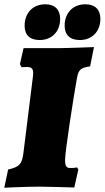

<svg xmlns="http://www.w3.org/2000/svg" viewBox="-37 -872 489 897"><path d="M148 -685C206 -685 244 -725 244 -784C244 -827 219 -852 175 -852C117 -852 78 -812 78 -752C78 -709 102 -685 148 -685ZM336 -685C393 -685 432 -725 432 -784C432 -827 407 -852 362 -852C304 -852 265 -812 265 -752C265 -709 290 -685 336 -685ZM323 -510C331 -547 339 -555 384 -562L402 -652C402 -652 273 -647 232 -647H73L56 -572L64 -558C64 -558 78 -559 88 -559C109 -559 118 -553 118 -530C118 -524 117 -517 116 -508L73 -162C67 -107 55 -92 1 -80L-17 5C-17 5 85 0 147 0C188 0 310 4 310 4L329 -80L323 -90C323 -90 312 -87 292 -87C274 -87 267 -95 267 -125C267 -164 306 -416 323 -510Z"/></svg>

Font: Alegreya SC Black
Style: Italic
Weight: 900
Italic angle: -7°
Designer: Juan Pablo del Peral
Foundry: Huerta Tipografica
Version: Version 2.007;PS 002.007;hotconv 1.0.88;makeotf.lib2.5.64775